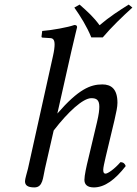

<svg xmlns="http://www.w3.org/2000/svg" viewBox="-20 -807 597 837"><path d="M176 -72 214 -238C277 -320 342 -379 378 -379C399 -379 413 -373 413 -342C413 -328 411 -309 403 -275L365 -115C357 -83 348 -42 348 -23C348 -4 359 10 389 10C437 10 482 -24 528 -83C525 -92 519 -100 505 -100C479 -70 450 -50 440 -50C433 -50 430 -55 430 -67C430 -76 435 -98 441 -124L479 -283C487 -318 492 -341 492 -359C492 -419 465 -439 426 -439C374 -439 322 -418 230 -312L291 -583C306 -648 316 -688 316 -688C316 -695 313 -698 304 -698C277 -688 205 -675 164 -672L161 -648C161 -645 162 -643 166 -643L197 -641C210 -641 218 -635 218 -613C218 -602 216 -585 211 -563L102 -72C97 -52 89 -27 89 -17C89 -1 98 10 130 10C168 10 167 -34 176 -72ZM378 -644H428C467 -690 514 -735 557 -774L541 -787C498 -760 459 -735 414 -697C388 -733 360 -758 327 -787L304 -774C331 -736 359 -691 378 -644Z"/></svg>

Font: Libertinus Serif
Style: Italic
Weight: 400
Italic angle: -12°
Designer: Philipp H. Poll, Khaled Hosny
Foundry: Caleb Maclennan
Version: Version 7.050;RELEASE